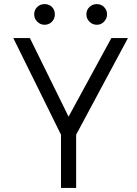

<svg xmlns="http://www.w3.org/2000/svg" viewBox="-20 -918 670 938"><path d="M147 -848Q147 -869 162 -884Q177 -898 198 -898Q219 -898 234 -884Q248 -869 248 -848Q248 -827 234 -812Q219 -797 198 -797Q177 -797 162 -812Q147 -827 147 -848ZM402 -848Q402 -869 417 -884Q432 -898 453 -898Q474 -898 488 -884Q503 -869 503 -848Q503 -827 488 -812Q474 -797 453 -797Q432 -797 417 -812Q402 -827 402 -848ZM352 0H278V-260L45 -732H126L315 -348L524 -732H605L352 -260Z"/></svg>

Font: Mina
Style: Regular
Weight: 400
Version: Version 1.000